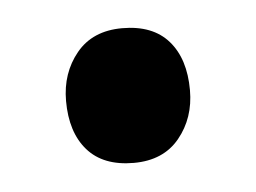

<svg xmlns="http://www.w3.org/2000/svg" viewBox="-28 -434 284 213"><g transform="rotate(-5 114.0 -328.0)"><path d="M45 -328Q45 -359 63 -381Q81 -403 114 -403Q148 -403 165.5 -383Q183 -363 183 -328Q183 -297 165 -275Q147 -253 114 -253Q80 -253 62.5 -273Q45 -293 45 -328Z"/></g></svg>

Font: Lexend
Style: Regular
Weight: 400
Designer: Thomas Jockin
Foundry: Lexend
Version: Version 1.000